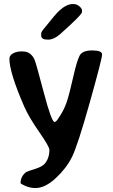

<svg xmlns="http://www.w3.org/2000/svg" viewBox="-20 -763 569 966"><path d="M392.6 -710.9V-702.6Q392.6 -689 283.2 -591.8Q251.5 -563.5 221.2 -563.5L218.3 -564H215.3Q187 -564 187 -586.4V-593.3Q187 -601.6 199.7 -617.2Q261.7 -694.8 278.8 -710Q315.4 -742.7 346.2 -742.7H349.1Q366.2 -742.7 379.4 -731.2Q392.6 -719.7 392.6 -710.9ZM27.3 -467.8Q27.3 -483.9 45.2 -494.1Q63 -504.4 90.1 -504.4Q117.2 -504.4 131.6 -492.4Q146 -480.5 153.6 -463.4Q161.1 -446.3 200.2 -297.9Q239.3 -149.4 254.4 -149.4Q260.7 -149.4 268.6 -160.2Q301.3 -206.1 315.4 -248.8Q329.6 -291.5 348.1 -374.3Q366.7 -457 380.6 -483.2Q394.5 -509.3 444.1 -509.3Q493.7 -509.3 493.7 -488.8Q493.7 -468.3 432.1 -249Q370.6 -29.8 341.8 27.6Q313 85 259.8 134Q206.5 183.1 158.7 183.1Q132.3 183.1 107.9 172.6Q83.5 162.1 83.5 157.7Q83.5 124.5 111.8 102.5Q115.7 99.6 153.8 87.9Q191.9 76.2 205.6 60.1Q228.5 32.7 228.5 -9.3Q228.5 -25.4 176.8 -99.6Q125 -173.8 101.6 -227.5Q27.3 -398.4 27.3 -467.8Z"/></svg>

Font: Averia Sans Libre
Style: Bold
Weight: 700
Version: Version 1.002